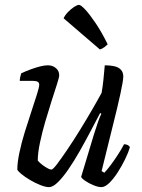

<svg xmlns="http://www.w3.org/2000/svg" viewBox="-20 -768 584 788"><path d="M181 0Q167 0 145.5 -8.5Q124 -17 103 -29.5Q82 -42 67.5 -54Q53 -66 51 -72Q51 -100 59.5 -141Q68 -182 82 -227Q96 -272 109.5 -312.5Q123 -353 132 -382Q141 -411 141 -420Q141 -429 134.5 -432.5Q128 -436 116 -436H61Q61 -444 63.5 -453.5Q66 -463 67 -467Q86 -476 106.5 -483.5Q127 -491 145 -495.5Q163 -500 176 -500Q196 -500 209.5 -488.5Q223 -477 223 -459Q223 -451 214 -423Q205 -395 192 -354.5Q179 -314 166 -269.5Q153 -225 144 -182.5Q135 -140 135 -109Q147 -95 165 -83.5Q183 -72 191 -72Q197 -72 214.5 -95Q232 -118 257 -155Q282 -192 308.5 -235Q335 -278 358.5 -318.5Q382 -359 397 -387Q401 -409 404.5 -441Q408 -473 410 -500Q433 -500 450 -496Q467 -492 476.5 -481.5Q486 -471 486 -454Q486 -438 474.5 -384.5Q463 -331 442.5 -250Q422 -169 397 -66L408 -59Q418 -69 433.5 -89.5Q449 -110 464.5 -134Q480 -158 489 -176Q498 -176 504.5 -172.5Q511 -169 513 -164Q507 -142 493.5 -114.5Q480 -87 463 -60.5Q446 -34 428.5 -17Q411 0 396 0Q383 0 364.5 -7.5Q346 -15 331 -25Q316 -35 313 -42L366 -218Q375 -247 383 -269.5Q391 -292 396 -301L391 -304Q373 -270 351.5 -229Q330 -188 307 -147.5Q284 -107 261 -73.5Q238 -40 217.5 -20Q197 0 181 0ZM390 -565 241 -693Q247 -706 259 -718.5Q271 -731 284 -739.5Q297 -748 304 -748Q312 -748 330.5 -728Q349 -708 373.5 -671.5Q398 -635 422 -586Q417 -581 408.5 -574.5Q400 -568 390 -565Z"/></svg>

Font: Texturina 12pt Light
Style: Italic
Weight: 300
Italic angle: -11°
Designer: Guillermo Torres Carreño
Foundry: Omnibus-Type
Version: Version 1.002